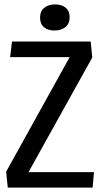

<svg xmlns="http://www.w3.org/2000/svg" viewBox="-20 -848 456 868"><path d="M229 -828.1Q258.8 -828.1 276.9 -813.2Q294.9 -798.3 294.9 -770Q294.9 -740.7 275.6 -725.3Q256.3 -710 226.1 -710Q196.8 -710 179 -724.9Q161.1 -739.7 161.1 -768.1Q161.1 -797.4 179.9 -812.7Q198.7 -828.1 229 -828.1ZM397 -587.9 108.9 -69.8H404.8L398.9 0H15.1L7.8 -71.8L294.9 -589.8H25.9L34.2 -660.2H390.1Z"/></svg>

Font: Sansita Light
Style: Regular
Weight: 300
Designer: Pablo Cosgaya
Foundry: Omnibus-Type
Version: Version 1.006;hotconv 1.0.109;makeotfexe 2.5.65596